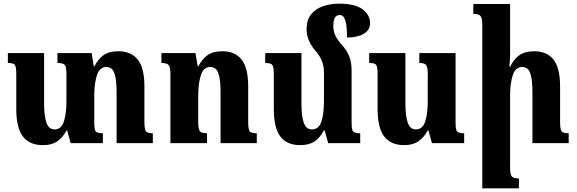

<svg xmlns="http://www.w3.org/2000/svg" viewBox="-20 -782 3150 1049"><path d="M769 -118Q769 -76 777 -65Q785 -54 815 -54V0H617V-281Q617 -345 605.5 -380.5Q594 -416 561 -416Q524 -416 509.5 -371Q495 -326 495 -262V-112Q495 -73 503.5 -63.5Q512 -54 542 -54V0H366L347 -69H343Q321 -27 290.5 -8Q260 11 215 11Q141 11 105 -36.5Q69 -84 69 -185V-374Q69 -416 61.5 -427Q54 -438 23 -438V-492H221V-215Q221 -150 233.5 -112.5Q246 -75 278 -75Q315 -75 329 -118Q343 -161 343 -228V-379Q343 -416 334 -427Q325 -438 294 -438V-492H481L492 -420H496Q516 -459 545.5 -480.5Q575 -502 627 -502Q696 -502 732.5 -456.5Q769 -411 769 -310Z M1383 -54V0H1185V-281Q1185 -345 1173.5 -380.5Q1162 -416 1129 -416Q1092 -416 1077.5 -371Q1063 -326 1063 -262V-114Q1063 -76 1072 -65Q1081 -54 1111 -54V0H911V-379Q911 -416 901 -427Q891 -438 862 -438V-492H1048L1060 -420H1064Q1084 -459 1113.5 -480.5Q1143 -502 1195 -502Q1264 -502 1300 -456.5Q1336 -411 1336 -310V-118Q1336 -76 1344 -65Q1352 -54 1383 -54Z M1901 -112Q1901 -73 1909.5 -63.5Q1918 -54 1948 -54V0H1773L1754 -69H1749Q1727 -27 1696.5 -8Q1666 11 1621 11Q1547 11 1511.5 -36.5Q1476 -84 1476 -185V-374Q1476 -416 1468 -427Q1460 -438 1429 -438V-492H1627V-215Q1627 -149 1639.5 -112Q1652 -75 1684 -75Q1722 -75 1736 -118Q1750 -161 1750 -228V-386Q1750 -451 1707 -500Q1655 -559 1655 -622Q1655 -673 1679.5 -703.5Q1704 -734 1744.5 -748Q1785 -762 1834 -762Q1920 -762 1961 -731Q2002 -700 2002 -656Q2002 -618 1967.5 -597.5Q1933 -577 1876 -577Q1876 -642 1866.5 -671Q1857 -700 1836 -700Q1817 -700 1809 -684Q1801 -668 1801 -640Q1801 -613 1811.5 -589.5Q1822 -566 1847 -538Q1875 -507 1888 -475Q1901 -443 1901 -395Z M2189 11Q2115 11 2079 -36.5Q2043 -84 2043 -185V-374Q2043 -416 2035.5 -427Q2028 -438 1997 -438V-492H2195V-215Q2195 -150 2207.5 -112.5Q2220 -75 2252 -75Q2289 -75 2303 -118Q2317 -161 2317 -228V-379Q2317 -417 2307.5 -427.5Q2298 -438 2271 -438V-492H2469V-112Q2469 -73 2477.5 -63.5Q2486 -54 2516 -54V0H2340L2321 -69H2317Q2295 -29 2264.5 -9Q2234 11 2189 11Z M3087 -54V0H2889V-281Q2889 -345 2877.5 -380.5Q2866 -416 2833 -416Q2796 -416 2781.5 -371Q2767 -326 2767 -262V133Q2767 171 2776 182Q2785 193 2815 193V247H2615V-647Q2615 -684 2605 -695Q2595 -706 2566 -706V-760H2767V-492Q2767 -474 2766 -455.5Q2765 -437 2763 -419H2768Q2787 -458 2817 -480Q2847 -502 2899 -502Q2968 -502 3004 -456.5Q3040 -411 3040 -310V-118Q3040 -76 3048 -65Q3056 -54 3087 -54Z"/></svg>

Font: Noto Serif Armenian Condensed ExtraBold
Style: Regular
Weight: 800
Width: 3
Designer: Monotype Design Team
Foundry: Monotype Imaging Inc.
Version: Version 2.008; ttfautohint (v1.8.4.7-5d5b)